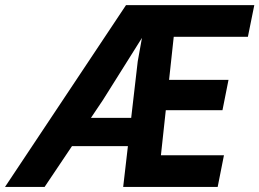

<svg xmlns="http://www.w3.org/2000/svg" viewBox="-73 -740 1027 760"><path d="M-53.2 0 425.8 -719.7H522.5L502.9 -591.3H489.7L334.5 -344.2L103.5 0ZM173.3 -161.6 194.8 -273.4H548.8L536.1 -161.6ZM414.6 0 472.2 -497.1 512.2 -719.7H933.6L908.2 -594.2H614.7L564 -125.5H813.5L788.6 0ZM567.9 -303.7 583 -423.8H831.5L807.6 -303.7Z"/></svg>

Font: Reddit Sans
Style: Bold Italic
Weight: 700
Italic angle: -11.25°
Designer: Stephen Hutchings
Version: Version 1.013